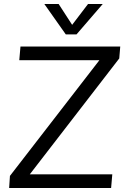

<svg xmlns="http://www.w3.org/2000/svg" viewBox="-20 -946 636 966"><path d="M580 -652 130 -69H545L539 0H26L30 -61L480 -643H77L83 -712H585ZM497 -926 365 -773H311L203 -926H275L343 -821L423 -926Z"/></svg>

Font: Muli
Style: Italic
Weight: 400
Italic angle: -4.541°
Designer: Vernon Adams
Foundry: Vernon Adams
Version: Version 2.001